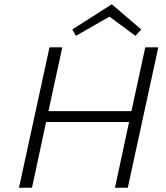

<svg xmlns="http://www.w3.org/2000/svg" viewBox="-20 -880 778 900"><path d="M493 -802 336 -712 319 -742 504 -860 642 -742 615 -712ZM661 -658H722L579 0H519L585 -308H196L130 0H69L212 -658H272L207 -359H596Z"/></svg>

Font: EauTestInfant Semilight
Style: Italic
Weight: 300
Italic angle: -12°
Designer: Christian Thalmann (Catharsis Fonts)
Version: Version 0.001;PS 000.001;hotconv 1.0.88;makeotf.lib2.5.64775